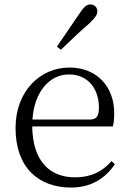

<svg xmlns="http://www.w3.org/2000/svg" viewBox="-20 -830 581 864"><path d="M236 -620 254 -606C297 -647 338 -687 379 -722C407 -748 418 -763 418 -779C418 -799 403 -810 387 -810C370 -810 357 -799 337 -768C304 -719 270 -670 236 -620ZM300 14C388 14 453 -26 497 -91L482 -105C440 -57 388 -32 318 -32C206 -32 127 -102 125 -261H488C492 -277 494 -297 494 -321C494 -438 418 -526 292 -526C161 -526 50 -420 50 -254C50 -74 155 14 300 14ZM126 -292C134 -418 204 -495 290 -495C376 -495 425 -431 425 -346C425 -309 416 -292 383 -292Z"/></svg>

Font: Source Han Serif CN Light
Style: Regular
Weight: 300
Designer: Ryoko NISHIZUKA 西塚涼子 (kana & ideographs); Frank Grießhammer (Latin, Greek & Cyrillic); Wenlong ZHANG 张文龙 (bopomofo); San
Foundry: Adobe
Version: Version 2.003;hotconv 1.1.1;makeotfexe 2.6.0